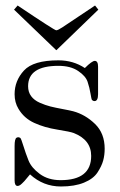

<svg xmlns="http://www.w3.org/2000/svg" viewBox="-20 -666 434 697"><path d="M31 -631 44 -646Q178 -556 184 -556Q190 -556 206 -566.5Q222 -577 325 -646L337 -631L185 -484H184ZM33 -11V-136Q33 -162 40 -166Q47 -170 54 -165Q57 -162 65 -136Q73 -110 83.5 -83.5Q94 -57 124.5 -34.5Q155 -12 200 -12Q311 -12 311 -100Q311 -158 248 -183Q235 -188 188 -195.5Q141 -203 104 -220Q67 -237 47 -271Q33 -294 33 -324Q33 -373 67 -410Q101 -447 192 -447Q246 -447 288 -419Q314 -445 324 -445Q336 -445 336 -424V-324Q336 -299 323 -299Q318 -299 314 -303Q312 -305 308.5 -326.5Q305 -348 298 -369Q291 -390 263.5 -408.5Q236 -427 192 -427Q82 -427 82 -353Q82 -332 93 -317Q104 -302 124.5 -293Q145 -284 163 -279.5Q181 -275 208 -270Q235 -265 246 -262Q290 -250 325 -216Q360 -182 360 -126Q360 -103 354.5 -83Q349 -63 334 -40Q319 -17 285 -3Q251 11 201 11Q137 11 89 -33Q86 -30 79 -21Q72 -12 68.5 -8.5Q65 -5 60 0Q55 5 51 7Q47 9 44 9Q33 9 33 -11Z"/></svg>

Font: CMU Serif
Style: Roman
Weight: 500
Version: Version 0.7.0